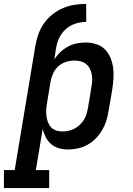

<svg xmlns="http://www.w3.org/2000/svg" viewBox="-61 -755 681 980"><path d="M-41 205V113H14L120 -524Q125 -553 135.5 -582Q146 -611 164 -636.5Q182 -662 207.5 -682Q233 -702 261.5 -714Q290 -726 319.5 -730.5Q349 -735 379 -735V-643Q361 -643 343 -639.5Q325 -636 307.5 -628Q290 -620 275.5 -607Q261 -594 250.5 -578Q240 -562 234 -544.5Q228 -527 225 -509L216 -451Q229 -472 247 -489Q265 -506 286.5 -517.5Q308 -529 331 -533.5Q354 -538 377 -538Q405 -538 431 -529.5Q457 -521 475 -502.5Q493 -484 503 -459.5Q513 -435 516.5 -408.5Q520 -382 518 -354Q516 -326 512 -298L493 -188Q489 -163 481.5 -138.5Q474 -114 460.5 -91Q447 -68 428 -48.5Q409 -29 385.5 -16Q362 -3 336.5 2.5Q311 8 286 8Q262 8 239.5 1.5Q217 -5 200 -19.5Q183 -34 172.5 -54.5Q162 -75 157 -97L122 113H190V205ZM258 -84Q274 -84 289.5 -87.5Q305 -91 319.5 -98.5Q334 -106 346 -117.5Q358 -129 367 -143Q376 -157 380.5 -172.5Q385 -188 388 -203L406 -313Q409 -329 409.5 -345.5Q410 -362 407 -377Q404 -392 397 -405.5Q390 -419 378 -428.5Q366 -438 351 -442Q336 -446 319 -446Q319 -446 319 -446Q319 -446 319 -446Q297 -446 275.5 -439Q254 -432 237 -417Q220 -402 210.5 -381Q201 -360 197 -339L179 -229Q176 -212 175 -195.5Q174 -179 176 -163Q178 -147 183.5 -132Q189 -117 199.5 -105.5Q210 -94 225.5 -89Q241 -84 258 -84Z"/></svg>

Font: Iosevka Slab SmBdExObl
Style: Regular
Weight: 600
Width: 7
Italic angle: -9°
Monospace: yes
Designer: Belleve Invis
Foundry: Belleve Invis
Version: Version 11.1.0; ttfautohint (v1.8.3)